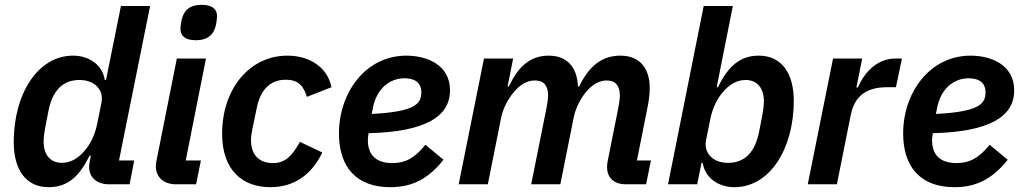

<svg xmlns="http://www.w3.org/2000/svg" viewBox="-20 -765 4245 797"><path d="M518 0 537 -99H474L603 -740H482L420 -433H415C406 -493 353 -534 283 -534C138 -534 37 -377 37 -175C37 -64 85 12 182 12C262 12 310 -34 352 -119H357L354 -103C353 -97 350 -83 350 -72C350 -27 384 0 432 0ZM237 -89C188 -89 161 -124 161 -177C161 -193 164 -217 167 -232L181 -304C198 -389 240 -433 310 -433C374 -433 412 -391 401 -338L383 -249C374 -206 356 -167 330 -138C307 -111 276 -89 237 -89Z M792 -598C849 -598 868 -627 876 -660C879 -674 881 -688 881 -698C881 -726 862 -745 818 -745C761 -745 742 -716 734 -683C731 -669 729 -655 729 -645C729 -617 748 -598 792 -598ZM794 0 814 -99H751L835 -522H714L630 -100C628 -90 627 -83 627 -75C627 -30 659 0 710 0Z M1102 12C1199 12 1273 -38 1318 -132L1225 -176C1193 -119 1165 -88 1113 -88C1051 -88 1022 -127 1022 -183C1022 -196 1024 -212 1027 -226L1045 -313C1060 -392 1101 -434 1166 -434C1220 -434 1240 -407 1254 -363L1356 -403C1341 -481 1270 -534 1173 -534C1015 -534 902 -395 902 -210C902 -58 987 12 1102 12Z M1600 12C1686 12 1756 -19 1821 -102L1746 -164C1701 -108 1661 -88 1609 -88C1537 -88 1507 -126 1507 -183C1507 -190 1508 -199 1510 -212C1746 -218 1848 -281 1848 -390C1848 -498 1749 -534 1667 -534C1497 -534 1387 -380 1387 -211C1387 -72 1459 12 1600 12ZM1659 -440C1691 -440 1729 -430 1729 -381C1729 -330 1694 -301 1523 -292L1528 -317C1542 -392 1593 -440 1659 -440Z M2005 0 2060 -275C2068 -315 2088 -354 2115 -385C2138 -412 2166 -431 2200 -431C2239 -431 2255 -408 2255 -369C2255 -353 2252 -333 2248 -314L2185 0H2306L2361 -275C2368 -313 2389 -356 2415 -386C2438 -413 2467 -431 2498 -431C2536 -431 2553 -408 2553 -369C2553 -353 2550 -334 2546 -314L2503 -99C2501 -90 2500 -81 2500 -71C2500 -26 2530 0 2578 0H2662L2682 -99H2624L2667 -315C2673 -344 2677 -371 2677 -399C2677 -483 2635 -534 2555 -534C2473 -534 2422 -484 2384 -406H2379C2376 -486 2334 -534 2258 -534C2179 -534 2131 -487 2092 -406H2087L2110 -522H1989L1884 0Z M2753 0H2874L2892 -89H2897C2906 -29 2959 12 3029 12C3174 12 3275 -145 3275 -347C3275 -457 3227 -534 3130 -534C3050 -534 3002 -488 2960 -403H2955L3022 -740H2901ZM3002 -89C2938 -89 2900 -131 2911 -184L2929 -273C2938 -316 2956 -355 2982 -384C3005 -411 3036 -433 3075 -433C3124 -433 3151 -398 3151 -345C3151 -329 3148 -305 3145 -290L3131 -218C3114 -133 3072 -89 3002 -89Z M3454 0 3511 -285C3527 -366 3574 -403 3664 -403H3699L3724 -522H3697C3615 -522 3565 -457 3541 -402H3535L3559 -522H3438L3333 0Z M3942 12C4028 12 4098 -19 4163 -102L4088 -164C4043 -108 4003 -88 3951 -88C3879 -88 3849 -126 3849 -183C3849 -190 3850 -199 3852 -212C4088 -218 4190 -281 4190 -390C4190 -498 4091 -534 4009 -534C3839 -534 3729 -380 3729 -211C3729 -72 3801 12 3942 12ZM4001 -440C4033 -440 4071 -430 4071 -381C4071 -330 4036 -301 3865 -292L3870 -317C3884 -392 3935 -440 4001 -440Z"/></svg>

Font: Braiins Sans SemiBold
Style: Italic
Weight: 600
Italic angle: -11.31°
Designer: Mike Abbink, Paul van der Laan, Pieter van Rosmalen, Jiri Chlebus, Lubos Buracinsky
Foundry: Bold Monday, Sudetype
Version: Version 1.000;hotconv 1.0.109;makeotfexe 2.5.65596